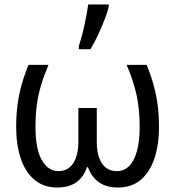

<svg xmlns="http://www.w3.org/2000/svg" viewBox="-20 -825 780 855"><path d="M633 -536Q652 -490 664 -446.5Q676 -403 682 -357.5Q688 -312 688 -260Q688 -180 667.5 -119Q647 -58 606.5 -24Q566 10 506 10Q454 10 421 -13Q388 -36 372 -80H367Q352 -36 319.5 -13Q287 10 234 10Q175 10 134 -24Q93 -58 72.5 -119Q52 -180 52 -260Q52 -312 58 -357.5Q64 -403 76 -446.5Q88 -490 107 -536H196Q176 -489 163 -446Q150 -403 144 -357.5Q138 -312 138 -259Q138 -162 166 -112.5Q194 -63 240 -63Q271 -63 290.5 -80Q310 -97 319.5 -126.5Q329 -156 329 -193V-344H411V-193Q411 -152 421.5 -122.5Q432 -93 452 -78Q472 -63 500 -63Q532 -63 554.5 -85Q577 -107 589.5 -151Q602 -195 602 -259Q602 -339 588 -402.5Q574 -466 544 -536ZM331 -620Q337 -638 343.5 -661.5Q350 -685 355.5 -710.5Q361 -736 365.5 -760.5Q370 -785 373 -805H464V-794Q459 -772 446 -738.5Q433 -705 416.5 -669.5Q400 -634 383 -606H331Z"/></svg>

Font: Noto Sans Display
Style: Regular
Weight: 400
Designer: Monotype Design Team
Foundry: Monotype Imaging Inc.
Version: Version 2.003